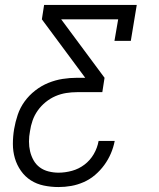

<svg xmlns="http://www.w3.org/2000/svg" viewBox="-20 -540 640 775"><path d="M216 215Q186 215 157 209Q128 203 104.5 188Q81 173 64.5 149.5Q48 126 40 98.5Q32 71 32 41Q32 11 37 -19Q42 -48 51.5 -76.5Q61 -105 79 -130Q97 -155 122 -174.5Q147 -194 175.5 -205.5Q204 -217 233 -221.5Q262 -226 291 -226H324L149 -462L158 -520H532L508 -375H442L457 -462H227L402 -226L393 -168H291Q269 -168 247 -164.5Q225 -161 204 -152Q183 -143 164.5 -128Q146 -113 132.5 -94Q119 -75 111.5 -53.5Q104 -32 101 -10Q97 10 97 31Q97 52 101.5 71Q106 90 115.5 107Q125 124 140.5 135.5Q156 147 176 152Q196 157 216 157Q243 157 270.5 149.5Q298 142 321 124.5Q344 107 358.5 82Q373 57 378 29H443Q438 55 427.5 79.5Q417 104 401 126Q385 148 364 166Q343 184 318 195Q293 206 267.5 210.5Q242 215 216 215Z"/></svg>

Font: Iosevka Etoile Light Oblique
Style: Regular
Weight: 300
Italic angle: -9°
Designer: Belleve Invis
Foundry: Belleve Invis
Version: Version 15.5.2; ttfautohint (v1.8.4)